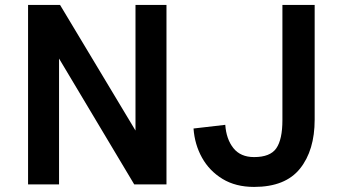

<svg xmlns="http://www.w3.org/2000/svg" viewBox="-20 -726 1336 756"><path d="M635.5 0H508.5L212.5 -495.5V0H90.5V-706.5H216.5L513.5 -212V-706.5H635.5ZM980.5 10Q908 10 856.2 -21.5Q804.5 -53 775.5 -105Q746.5 -157 742 -220L867 -234.5Q871 -178 899 -142.8Q927 -107.5 980.5 -107.5Q1044 -107.5 1068 -142.2Q1092 -177 1092 -253V-706.5H1219V-255Q1219 -134 1161.2 -62Q1103.5 10 980.5 10Z"/></svg>

Font: Acari Sans
Style: Bold
Weight: 700
Designer: Alfredo Marco Pradil and Stefan Peev (font) & Cristiano Sobral (main changes)
Foundry: Alfredo Marco Pradil and Stefan Peev (font) & Cristiano Sobral (main changes)
Version: Version 1.063; ttfautohint (v1.8.3)